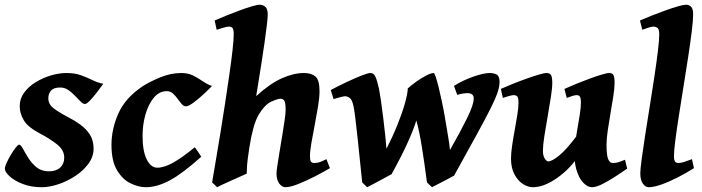

<svg xmlns="http://www.w3.org/2000/svg" viewBox="-32 -762 2931 802"><path d="M399.4 -412.1Q389.2 -397.5 373.8 -377.4Q358.4 -357.4 344.2 -342.5Q330.1 -327.6 322.8 -327.6Q314.9 -327.6 304.4 -338.1Q293.9 -348.6 281.2 -362.1Q268.6 -375.5 253.2 -386Q237.8 -396.5 219.7 -396.5Q192.9 -396.5 181.4 -384Q169.9 -371.6 169.9 -351.1Q169.9 -326.7 191.4 -310.1Q212.9 -293.5 252 -272.9Q278.8 -259.3 303.2 -241.7Q327.6 -224.1 343.3 -200Q358.9 -175.8 358.9 -141.1Q358.9 -107.4 337.4 -78.1Q315.9 -48.8 282.5 -26.9Q249 -4.9 211.7 7.6Q174.3 20 142.6 20Q97.7 20 62.7 6.3Q27.8 -7.3 8.1 -25.6Q-11.7 -43.9 -11.7 -57.6Q-11.7 -64.9 -4.6 -81.1Q2.4 -97.2 12.9 -114.7Q23.4 -132.3 33.2 -145Q43 -157.7 47.9 -157.7Q54.7 -157.7 63.7 -140.9Q72.8 -124 86.4 -102.1Q100.1 -80.1 120.8 -63.2Q141.6 -46.4 171.9 -46.4Q202.6 -46.4 219.5 -62Q236.3 -77.6 236.3 -104Q236.3 -135.7 205.1 -159.9Q173.8 -184.1 137.2 -203.1Q85.4 -230 67.9 -258.8Q50.3 -287.6 50.3 -318.8Q50.3 -349.6 68.8 -375Q87.4 -400.4 117.2 -418.7Q147 -437 180.9 -447Q214.8 -457 245.6 -457Q281.2 -457 307.4 -447.3Q333.5 -437.5 355.5 -426.8Q377.4 -416 399.4 -412.1Z M853.5 -402.8Q839.8 -388.2 818.1 -368.2Q796.4 -348.1 775.9 -333Q755.4 -317.9 744.1 -317.9Q735.4 -317.9 727.1 -327.4Q718.8 -336.9 709.7 -349.6Q700.7 -362.3 689.9 -371.8Q679.2 -381.3 665 -381.3Q632.8 -381.3 610.1 -353.5Q587.4 -325.7 575.4 -283Q563.5 -240.2 563.5 -194.3Q563.5 -131.3 580.8 -96.4Q598.1 -61.5 625 -61.5Q653.8 -61.5 691.7 -82.8Q729.5 -104 781.7 -147Q785.6 -142.1 796.1 -126.7Q806.6 -111.3 808.6 -107.4Q731.9 -38.1 678 -9Q624 20 577.1 20Q547.9 20 514.4 4.4Q481 -11.2 457.3 -50Q433.6 -88.9 433.6 -157.2Q433.6 -223.1 462.6 -288.3Q491.7 -353.5 563.5 -401.4Q590.8 -419.4 635.7 -438.2Q680.7 -457 725.1 -457Q753.9 -457 775.1 -446.3Q796.4 -435.5 814.9 -422.6Q833.5 -409.7 853.5 -402.8Z M1346.2 -59.6Q1316.4 -42 1280.5 -23.7Q1244.6 -5.4 1212.2 7.3Q1179.7 20 1160.2 20Q1146 20 1134.5 4.6Q1123 -10.7 1123 -37.1Q1123 -47.4 1127 -73.2Q1130.9 -99.1 1136.5 -132.8Q1142.1 -166.5 1147.7 -200.4Q1153.3 -234.4 1157.2 -262Q1161.1 -289.6 1161.1 -302.7Q1161.1 -332.5 1155.8 -341.1Q1150.4 -349.6 1140.1 -349.6Q1127.9 -349.6 1101.1 -337.4Q1074.2 -325.2 1049.3 -284.2Q1035.6 -261.2 1026.1 -225.8Q1016.6 -190.4 1009.8 -147Q1001.5 -93.3 1000 -71.8Q998.5 -50.3 998.5 -36.6Q992.2 -33.7 974.6 -25.9Q957 -18.1 936.3 -8.8Q915.5 0.5 898.2 8.5Q880.9 16.6 875 20L854 0Q859.9 -35.2 868.9 -88.1Q877.9 -141.1 888.2 -203.6Q898.4 -266.1 908.2 -330.3Q918 -394.5 926.3 -452.4Q934.6 -510.3 939.5 -554Q944.3 -597.7 944.3 -618.2Q944.3 -640.6 938.5 -645.8Q932.6 -650.9 924.3 -650.9Q916.5 -650.9 899.2 -645.8Q881.8 -640.6 873 -637.7L864.7 -676.3Q885.3 -685.5 913.1 -696.8Q940.9 -708 969.2 -718.5Q997.6 -729 1020 -735.6Q1042.5 -742.2 1052.7 -742.2Q1066.4 -742.2 1076.4 -733.4Q1086.4 -724.6 1086.4 -702.1Q1086.4 -688 1082.5 -656Q1078.6 -624 1072.8 -582.5Q1066.9 -541 1060.1 -497.8Q1053.2 -454.6 1047.4 -418.2Q1041.5 -381.8 1038.1 -360.4Q1095.2 -412.6 1144.8 -434.8Q1194.3 -457 1237.8 -457Q1268.6 -457 1285.6 -442.6Q1302.7 -428.2 1302.7 -380.9Q1302.7 -355.5 1296.6 -318.1Q1290.5 -280.8 1282.7 -240.5Q1274.9 -200.2 1268.8 -165.3Q1262.7 -130.4 1262.7 -109.9Q1262.7 -93.3 1266.8 -87.2Q1271 -81.1 1280.3 -81.1Q1293.9 -81.1 1304.9 -85.2Q1315.9 -89.4 1331.5 -97.2Z M2054.7 -419.9Q2054.7 -400.4 2045.9 -374.5Q2037.1 -348.6 2015.9 -306.4Q1994.6 -264.2 1957.8 -197Q1920.9 -129.9 1864.7 -28.3Q1860.4 -26.4 1847.7 -19.3Q1835 -12.2 1819.3 -4.2Q1803.7 3.9 1790.5 10.7Q1777.3 17.6 1772.5 20L1751.5 0Q1740.7 -82.5 1730.2 -148.2Q1719.7 -213.9 1707 -258.8Q1696.3 -223.1 1671.6 -168Q1647 -112.8 1603.5 -34.2Q1599.1 -32.2 1585 -24.4Q1570.8 -16.6 1553.2 -7.1Q1535.6 2.4 1521 10Q1506.3 17.6 1501.5 20L1481 0Q1476.6 -42 1471.4 -92Q1466.3 -142.1 1461.2 -189.9Q1456.1 -237.8 1451.7 -272.9Q1447.3 -308.1 1444.3 -319.8Q1438.5 -346.2 1428.5 -353Q1418.5 -359.9 1409.7 -359.9Q1404.3 -359.9 1392.6 -356.9Q1380.9 -354 1371.1 -351.1Q1361.3 -348.1 1361.3 -348.1L1349.6 -385.7Q1377.9 -401.4 1412.6 -417.7Q1447.3 -434.1 1476.1 -445.6Q1504.9 -457 1515.6 -457Q1529.3 -457 1536.4 -441.2Q1543.5 -425.3 1551.3 -390.1Q1554.2 -376 1559.1 -342.8Q1564 -309.6 1568.8 -269.5Q1573.7 -229.5 1577.4 -194.3Q1581.1 -159.2 1582 -140.6Q1608.4 -191.4 1627.9 -240Q1647.5 -288.6 1658.9 -328.6Q1670.4 -368.7 1671.4 -392.6Q1686 -406.2 1707 -421.1Q1728 -436 1748.3 -446.5Q1768.6 -457 1779.8 -457Q1782.7 -457 1788.3 -440.2Q1793.9 -423.3 1800.3 -397.2Q1806.6 -371.1 1812.7 -343Q1818.8 -314.9 1822.8 -293Q1830.1 -247.1 1837.4 -206.3Q1844.7 -165.5 1847.7 -135.3Q1891.1 -211.9 1918.9 -268.1Q1946.8 -324.2 1946.8 -351.1Q1946.8 -373 1919.9 -373Q1913.1 -373 1900.9 -371.1Q1888.7 -369.1 1877.9 -365.7L1864.3 -403.3Q1901.9 -426.8 1945.3 -441.9Q1988.8 -457 2013.7 -457Q2030.3 -457 2042.5 -450.7Q2054.7 -444.3 2054.7 -419.9Z M2587.9 -57.6Q2562.5 -40 2534.7 -22.2Q2506.8 -4.4 2482.2 7.8Q2457.5 20 2440.4 20Q2422.4 20 2403.8 0.7Q2385.3 -18.6 2374.8 -56.4Q2364.3 -94.2 2369.1 -149.9Q2372.1 -178.7 2378.2 -213.9Q2384.3 -249 2389.4 -281Q2394.5 -313 2394.5 -332Q2394.5 -354.5 2389.6 -359.6Q2384.8 -364.7 2376.5 -364.7Q2370.1 -364.7 2357.7 -360.8Q2345.2 -356.9 2335.4 -353L2325.7 -390.6Q2346.2 -399.9 2374 -411.4Q2401.9 -422.9 2429.9 -433.1Q2458 -443.4 2480.5 -450.2Q2502.9 -457 2512.7 -457Q2526.4 -457 2530.8 -447.8Q2535.2 -438.5 2535.2 -416Q2535.2 -394.5 2530 -361.1Q2524.9 -327.6 2518.3 -289.8Q2511.7 -252 2506.6 -217Q2501.5 -182.1 2501.5 -158.2Q2501.5 -113.8 2508.3 -97.4Q2515.1 -81.1 2527.3 -81.1Q2540 -81.1 2550.5 -84.2Q2561 -87.4 2578.6 -94.7ZM2375.5 -192.4 2371.6 -92.3Q2335 -44.4 2285.6 -12.2Q2236.3 20 2193.8 20Q2173.3 20 2152.3 6.6Q2131.3 -6.8 2116.9 -33.7Q2102.5 -60.5 2102.5 -100.1Q2102.5 -122.1 2107.2 -153.8Q2111.8 -185.5 2118.2 -220Q2124.5 -254.4 2129.2 -284.2Q2133.8 -314 2133.8 -332Q2133.8 -354.5 2128.2 -359.6Q2122.6 -364.7 2113.8 -364.7Q2107.4 -364.7 2093.5 -360.8Q2079.6 -356.9 2068.4 -353L2060.1 -390.6Q2080.6 -399.9 2109.1 -411.4Q2137.7 -422.9 2166.5 -433.1Q2195.3 -443.4 2218.3 -450.2Q2241.2 -457 2251 -457Q2265.1 -457 2270 -447.8Q2274.9 -438.5 2274.9 -416Q2274.9 -394.5 2269 -356.2Q2263.2 -317.9 2255.4 -274.4Q2247.6 -231 2241.7 -192.6Q2235.8 -154.3 2235.8 -132.8Q2235.8 -111.8 2243.4 -99.9Q2251 -87.9 2257.8 -87.9Q2273.9 -87.9 2304.2 -112.8Q2334.5 -137.7 2375.5 -192.4Z M2866.7 -59.6Q2835 -39.6 2799.3 -21.2Q2763.7 -2.9 2731.4 8.5Q2699.2 20 2677.7 20Q2664.1 20 2653.3 5.1Q2642.6 -9.8 2642.6 -38.1Q2642.6 -54.2 2648.2 -96.7Q2653.8 -139.2 2662.8 -196.8Q2671.9 -254.4 2682.1 -318.1Q2692.4 -381.8 2701.4 -441.9Q2710.4 -502 2716.1 -548.6Q2721.7 -595.2 2721.7 -618.2Q2721.7 -640.6 2713.9 -645.8Q2706.1 -650.9 2696.8 -650.9Q2690.9 -650.9 2676.5 -646.5Q2662.1 -642.1 2650.9 -637.7L2641.1 -676.3Q2661.6 -685.5 2690.2 -696.8Q2718.8 -708 2747.8 -718.5Q2776.9 -729 2800 -735.6Q2823.2 -742.2 2833.5 -742.2Q2847.2 -742.2 2855.2 -733.4Q2863.3 -724.6 2863.3 -702.1Q2863.3 -676.8 2857.4 -629.9Q2851.6 -583 2842.5 -523.7Q2833.5 -464.4 2823.2 -401.4Q2813 -338.4 2804 -280.3Q2794.9 -222.2 2789.1 -177.2Q2783.2 -132.3 2783.2 -109.9Q2783.2 -93.3 2787.8 -87.2Q2792.5 -81.1 2800.3 -81.1Q2811.5 -81.1 2824.2 -85Q2836.9 -88.9 2858.4 -97.2Z"/></svg>

Font: Gentium Book Plus
Style: Bold Italic
Weight: 700
Italic angle: -8°
Designer: Victor Gaultney, Annie Olsen, Iska Routamaa, Becca Hirsbrunner
Foundry: SIL International
Version: Version 6.101